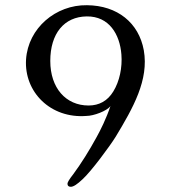

<svg xmlns="http://www.w3.org/2000/svg" viewBox="-20 -626 686 737"><path d="M532 -433C513 -538 431 -605 314 -606C194 -608 88 -518 80 -398C72 -273 174 -170 312 -181C339 -181 391 -200 404 -219C388 -171 366 -127 351 -100C322 -47 292 1 261 43C246 62 239 74 239 79C239 87 243 91 252 91C262 91 277 81 297 62C330 32 401 -64 424 -101C491 -212 552 -319 532 -433ZM313 -563C399 -564 440 -494 446 -417C450 -367 439 -314 415 -275C393 -239 361 -221 320 -221C233 -221 173 -288 173 -392C173 -497 226 -562 313 -563Z"/></svg>

Font: GFS Ignacio
Style: Regular
Weight: 400
Designer: George D. Matthiopoulos
Foundry: George D. Matthiopoulos
Version: Version 1.000